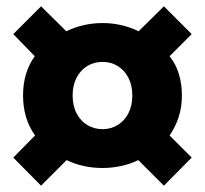

<svg xmlns="http://www.w3.org/2000/svg" viewBox="-20 -680 649 608"><path d="M110 -92 22 -181 91 -251Q53 -304 53 -378Q53 -450 90 -502L22 -572L110 -660L190 -581Q244 -607 305 -607Q365 -607 419 -581L499 -660L587 -572L517 -502Q537 -477 546.5 -445.5Q556 -414 556 -378Q556 -340 545.5 -308.5Q535 -277 517 -251L587 -181L499 -92L418 -173Q391 -160 362 -154Q333 -148 305 -148Q242 -148 191 -173ZM305 -271Q331 -271 352.5 -284Q374 -297 386.5 -321Q399 -345 399 -378Q399 -410 386.5 -434Q374 -458 352.5 -471Q331 -484 305 -484Q278 -484 256.5 -471Q235 -458 222.5 -434Q210 -410 210 -378Q210 -345 222.5 -321Q235 -297 256.5 -284Q278 -271 305 -271Z"/></svg>

Font: Noto Sans SC Thin Black
Style: Regular
Weight: 900
Version: Version 2.004-H2;hotconv 1.0.118;makeotfexe 2.5.65603